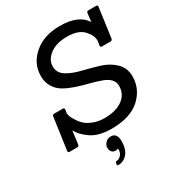

<svg xmlns="http://www.w3.org/2000/svg" viewBox="-220 -858 1120 1220"><g transform="rotate(-30 340.5 -248.0)"><path d="M282 205Q284 199 295.5 199Q307 199 322.5 184Q338 169 338 141L337 135Q331 140 316.5 140Q302 140 291.5 129Q281 118 281 98Q281 78 297 62Q313 46 335 46Q381 46 381 105.5Q381 165 354 196.5Q327 228 286 228Q279 228 279 222ZM117 0H61Q48 0 50 -12L83 -246Q85 -259 97 -259H160Q173 -259 171 -246L168 -225Q165 -207 183.5 -175Q202 -143 222.5 -123Q243 -103 279.5 -88.5Q316 -74 361 -74Q445 -74 494 -109.5Q543 -145 543 -207Q543 -263 464 -290Q428 -303 385.5 -313.5Q343 -324 300.5 -338Q258 -352 222.5 -371.5Q187 -391 165 -425.5Q143 -460 143 -507Q143 -599 216 -661.5Q289 -724 406 -724Q543 -724 593 -645L600 -707Q602 -719 614 -719H671Q682 -719 681 -707L651 -489Q648 -477 636 -477H573Q562 -477 563 -489L567 -517Q568 -522 568 -526Q568 -563 530.5 -602.5Q493 -642 412.5 -642Q332 -642 285.5 -606.5Q239 -571 239 -523Q239 -475 281 -449Q323 -423 383 -408.5Q443 -394 503 -376Q563 -358 605 -318Q647 -278 647 -216Q647 -123 575.5 -58Q504 7 366 7Q274 7 219.5 -30Q165 -67 144 -110L131 -12Q130 0 117 0Z"/></g></svg>

Font: Sanchez
Style: Italic
Weight: 400
Designer: Daniel Hernández
Foundry: LatinoType
Version: Version 1.001